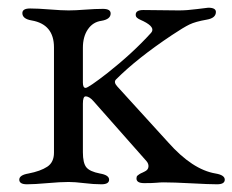

<svg xmlns="http://www.w3.org/2000/svg" viewBox="-20 -475 603 498"><path d="M539 -25Q563 -21 563 -9Q563 3 543 3Q523 3 476.5 0.5Q430 -2 404 -2Q396 -2 386 -1Q376 0 354 0Q334 0 334 -12Q334 -14 334.5 -16Q335 -18 336 -19Q337 -20 338.5 -21Q340 -22 342 -23.5Q344 -25 345.5 -25.5Q347 -26 350 -27.5Q353 -29 355 -30Q364 -34 365 -42Q366 -50 360 -57L223 -212Q212 -225 202 -225Q195 -225 195 -206V-80Q195 -52 204 -41Q213 -30 239 -25Q263 -21 263 -9Q263 3 243 3Q223 3 198.5 0Q174 -3 158 -3Q137 -3 103 0Q69 3 50 3Q30 3 30 -9Q30 -21 54 -25Q85 -31 102.5 -42.5Q120 -54 120 -79V-352Q120 -412 62 -422Q38 -426 38 -441Q38 -453 58 -453Q78 -453 109 -450.5Q140 -448 158 -448Q175 -448 201 -450Q227 -452 247 -452Q267 -452 267 -440Q267 -425 243 -421Q221 -418 208 -399Q195 -380 195 -351V-261Q195 -247 202 -247Q209 -247 258 -285Q324 -337 372 -390Q384 -404 352 -420Q350 -421 345.5 -423Q341 -425 339.5 -426Q338 -427 336 -428.5Q334 -430 333 -432Q332 -434 332 -437Q332 -449 352 -449Q372 -449 399 -448.5Q426 -448 444 -448Q465 -448 491.5 -451.5Q518 -455 520 -455Q540 -455 540 -444Q540 -428 516 -424Q487 -419 471.5 -411.5Q456 -404 426 -384Q336 -324 281 -269Q274 -262 284 -251L416 -106Q479 -35 539 -25Z"/></svg>

Font: EB Garamond SC 12
Style: Regular
Weight: 400
Version: Version 0.016 ; ttfautohint (v0.97) -l 8 -r 50 -G 200 -x 0 -